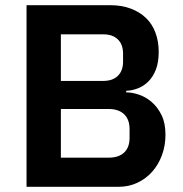

<svg xmlns="http://www.w3.org/2000/svg" viewBox="-20 -718 703 738"><path d="M82 -698H405Q448 -698 482.5 -685Q517 -672 541 -649Q565 -626 577.5 -592.5Q590 -559 590 -519Q590 -479 579.5 -451.5Q569 -424 551.5 -406Q534 -388 511.5 -379Q489 -370 465 -369V-363Q488 -363 514.5 -354Q541 -345 563.5 -325.5Q586 -306 601 -275.5Q616 -245 616 -200Q616 -158 602.5 -121.5Q589 -85 565 -58Q541 -31 508 -15.5Q475 0 436 0H82ZM214 -112H398Q436 -112 457 -131.5Q478 -151 478 -188V-222Q478 -259 457 -279Q436 -299 398 -299H214ZM214 -407H377Q413 -407 433 -426.5Q453 -446 453 -481V-512Q453 -547 433 -566.5Q413 -586 377 -586H214Z"/></svg>

Font: IBM Plex Sans Hebrew SmBld
Style: Regular
Weight: 600
Designer: Mike Abbink, Paul van der Laan, Pieter van Rosmalen, Yanek Iontef
Foundry: Bold Monday
Version: Version 1.3